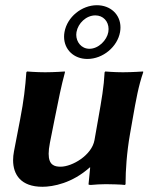

<svg xmlns="http://www.w3.org/2000/svg" viewBox="-20 -706 631 736"><path d="M345.5 -647C375.6 -647 396.2 -624.2 396.2 -594.7C396.2 -590.9 395.9 -587 395.2 -583C389.7 -552 357.9 -519 322.9 -519C291.7 -519 272.3 -545.2 272.3 -572.8C272.3 -576.2 272.6 -579.6 273.2 -583C279.2 -617 310.5 -647 345.5 -647ZM227.2 -583C226.1 -576.9 225.6 -570.9 225.6 -565.2C225.6 -516 263.1 -480 315 -480C375 -480 430.3 -527 440.2 -583C441.3 -589.2 441.8 -595.2 441.8 -601C441.8 -650.7 403.3 -686 351.4 -686C293.4 -686 237.4 -641 227.2 -583ZM323.7 -64H325.7L319.4 0C319 2 321.9 3 327.9 3C341.5 1.3 371.4 0 385.9 0C398.5 0 446.2 1 458.9 3L461.4 0C461.4 -2 461.4 -4 461.4 -6.1C461.4 -49.8 465.6 -120.4 478.3 -192L488.3 -249C501.5 -324 510.7 -376 529 -429L528.6 -432C528.6 -432 486 -429 451 -429C417 -429 383.6 -432 383.6 -432L381 -429C378.2 -373 369.7 -325 356.3 -249L342.2 -169C332 -111 257 -67 212.2 -67C188.5 -67 166.5 -73.3 166.5 -116.5C166.5 -127.9 168 -141.9 171.4 -159L189.3 -249C204.2 -324 215 -377.5 229 -429L228.6 -432C228.6 -432 188 -429 153 -429C119 -429 83.6 -432 83.6 -432L81 -429C77 -372 71.2 -321 57.3 -249L33.6 -126C31.4 -114.5 30.2 -103.1 30.2 -92.1C30.2 -36.6 60.1 10 142.6 10C183.6 10 257.1 -4 323.7 -64Z"/></svg>

Font: Linux Biolinum O 
Style: Bold Italic
Weight: 700
Designer: Philipp H. Poll
Foundry: Philipp H. Poll
Version: Version 1.3.2